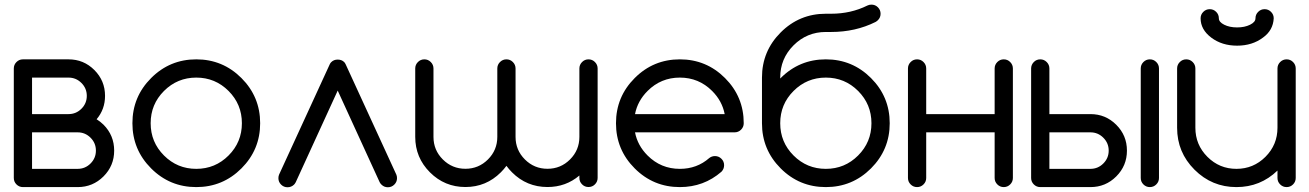

<svg xmlns="http://www.w3.org/2000/svg" viewBox="-20 -801 5606 822"><path d="M273.4 -312.5Q305.7 -312.5 328.6 -335.4Q351.6 -358.4 351.6 -390.6Q351.6 -422.9 328.6 -445.8Q305.7 -468.8 273.4 -468.8H117.2V-312.5ZM312.5 -78.1Q344.7 -78.1 367.7 -101.1Q390.6 -124 390.6 -156.2Q390.6 -188.5 367.7 -211.4Q344.7 -234.4 312.5 -234.4H117.2V-78.1ZM78.1 -546.9H273.4Q338.4 -546.9 384 -501.2Q429.7 -455.6 429.7 -390.6Q429.7 -333 393.6 -290.5Q409.2 -280.8 423.3 -267.1Q468.8 -221.2 468.8 -156.2Q468.8 -91.3 423.1 -45.7Q377.4 0 312.5 0H78.1Q62 0 50.5 -11.5Q39.1 -22.9 39.1 -39.1V-507.8Q39.1 -523.9 50.5 -535.4Q62 -546.9 78.1 -546.9Z M1093.8 -273.4Q1093.8 -160.2 1013.7 -80.1Q933.6 0 820.3 0Q707 0 627 -80.1Q546.9 -160.2 546.9 -273.4Q546.9 -386.7 627 -466.8Q707 -546.9 820.3 -546.9Q933.6 -546.9 1013.7 -466.8Q1093.8 -386.7 1093.8 -273.4ZM820.3 -468.8Q739.3 -468.8 682.1 -411.6Q625 -354.5 625 -273.4Q625 -192.4 682.1 -135.3Q739.3 -78.1 820.3 -78.1Q901.4 -78.1 958.5 -135.3Q1015.6 -192.4 1015.6 -273.4Q1015.6 -354.5 958.5 -411.6Q901.4 -468.8 820.3 -468.8Z M1453.6 -535.2Q1442.9 -545.9 1425.8 -545.9Q1408.7 -545.9 1397.9 -534.7Q1394.5 -531.7 1391.6 -525.4L1174.8 -53.5Q1171.9 -46.6 1171.9 -38.3Q1171.9 -22.2 1183.3 -10.8Q1194.8 0.7 1210.9 0.7Q1227.1 0.7 1238.8 -10.5Q1242.7 -14.4 1246.1 -20.8L1425.8 -413.2L1605.5 -20.8Q1608.9 -14.4 1613.3 -10.5Q1624.5 0.7 1640.6 0.7Q1656.7 0.7 1668.2 -10.8Q1679.7 -22.2 1679.7 -38.3Q1679.7 -46.6 1676.8 -53.5L1460 -525.4Q1457 -531.7 1453.6 -535.2Z M2460.5 -507.8Q2460.5 -523.9 2472 -535.4Q2483.4 -546.9 2499.5 -546.9Q2515.7 -546.9 2527.1 -535.4Q2538.6 -523.9 2538.6 -507.8V-39.3Q2538.6 -23.2 2527.1 -11.7Q2515.7 -0.3 2499.5 -0.3Q2483.4 -0.3 2472 -11.7Q2460.5 -23.2 2460.5 -39.3V-49.6Q2402.4 -0.3 2323.9 -0.3Q2235 -0.3 2172.1 -63.2Q2158.9 -76.4 2148.2 -91Q2137.4 -76.4 2124.2 -63.2Q2061.3 -0.3 1972.5 -0.3Q1883.6 -0.3 1820.7 -63.2Q1757.7 -126.2 1757.7 -215V-507.8Q1757.7 -523.9 1769.2 -535.4Q1780.7 -546.9 1796.8 -546.9Q1812.9 -546.9 1824.3 -535.4Q1835.8 -523.9 1835.8 -507.8V-215Q1835.8 -158.4 1875.8 -118.4Q1915.9 -78.4 1972.5 -78.4Q2029.1 -78.4 2069.1 -118.4Q2109.1 -158.4 2109.1 -215V-507.8Q2109.1 -523.9 2120.6 -535.4Q2132.1 -546.9 2148.2 -546.9Q2164.3 -546.9 2175.7 -535.4Q2187.2 -523.9 2187.2 -507.8V-215Q2187.2 -158.4 2227.2 -118.4Q2267.2 -78.4 2323.9 -78.4Q2380.5 -78.4 2420.5 -118.4Q2460.5 -158.4 2460.5 -215Z M3082.5 -312.5Q3071.8 -368.7 3028.8 -411.6Q2971.7 -468.8 2890.6 -468.8Q2809.6 -468.8 2752.4 -411.6Q2709.5 -368.7 2698.7 -312.5ZM3041 -132.8Q3057.1 -132.8 3068.6 -121.3Q3080.1 -109.9 3080.1 -93.8Q3080.1 -77.6 3068.8 -65.9Q2993.2 0 2890.6 0Q2777.3 0 2697.3 -80.1Q2617.2 -160.2 2617.2 -273.4Q2617.2 -386.7 2697.3 -466.8Q2777.3 -546.9 2890.6 -546.9Q3003.9 -546.9 3084 -466.8Q3164.1 -386.7 3164.1 -273.4Q3164.1 -257.3 3152.6 -245.8Q3141.1 -234.4 3125 -234.4H2698.7Q2709.5 -178.2 2752.4 -135.3Q2809.6 -78.1 2890.6 -78.1Q2963.9 -78.1 3016.6 -124.5Q3027.3 -132.8 3041 -132.8Z M3710.9 -273.4Q3710.9 -354.5 3653.8 -411.6Q3596.7 -468.8 3515.6 -468.8Q3434.6 -468.8 3377.4 -411.6Q3320.3 -354.5 3320.3 -273.4Q3320.3 -192.4 3377.4 -135.3Q3434.6 -78.1 3515.6 -78.1Q3596.7 -78.1 3653.8 -135.3Q3710.9 -192.4 3710.9 -273.4ZM3320.3 -464.8Q3321.3 -465.8 3322.3 -466.8Q3402.3 -546.9 3515.6 -546.9Q3628.9 -546.9 3709 -466.8Q3789.1 -386.7 3789.1 -273.4Q3789.1 -160.2 3709 -80.1Q3628.9 0 3515.6 0Q3402.3 0 3322.3 -80.1Q3242.2 -160.2 3242.2 -273.4V-468.8Q3242.2 -582 3322.3 -662.1Q3402.3 -742.2 3515.6 -742.2H3538.1Q3623 -742.2 3693.4 -777.3Q3701.2 -781.2 3710.9 -781.2Q3727.1 -781.2 3738.5 -769.8Q3750 -758.3 3750 -742.2Q3750 -726.1 3738.8 -714.8Q3733.9 -710 3728.5 -707Q3642.6 -664.1 3538.1 -664.1H3515.6Q3434.6 -664.1 3377.4 -606.9Q3320.3 -549.8 3320.3 -468.8Z M3945.3 -234.4V-39.1Q3945.3 -22.9 3933.8 -11.5Q3922.4 0 3906.2 0Q3890.1 0 3878.7 -11.5Q3867.2 -22.9 3867.2 -39.1V-507.8Q3867.2 -523.9 3878.7 -535.4Q3890.1 -546.9 3906.2 -546.9Q3922.4 -546.9 3933.8 -535.4Q3945.3 -523.9 3945.3 -507.8V-312.5H4238.3V-507.8Q4238.3 -523.9 4249.8 -535.4Q4261.2 -546.9 4277.3 -546.9Q4293.5 -546.9 4304.9 -535.4Q4316.4 -523.9 4316.4 -507.8V-39.1Q4316.4 -22.9 4304.9 -11.5Q4293.5 0 4277.3 0Q4261.2 0 4249.8 -11.5Q4238.3 -22.9 4238.3 -39.1V-234.4Z M4648.4 -78.1Q4680.7 -78.1 4703.6 -101.1Q4726.6 -124 4726.6 -156.2Q4726.6 -188.5 4703.6 -211.4Q4680.7 -234.4 4648.4 -234.4H4472.7V-78.1ZM4472.7 -507.8V-312.5H4648.4Q4713.4 -312.5 4759 -266.8Q4804.7 -221.2 4804.7 -156.2Q4804.7 -91.3 4759 -45.7Q4713.4 0 4648.4 0H4433.6Q4417.5 0 4406 -11.5Q4394.5 -22.9 4394.5 -39.1V-508.8Q4395 -524.4 4406.2 -535.6Q4417.5 -546.9 4433.6 -546.9Q4449.7 -546.9 4461.2 -535.4Q4472.7 -523.9 4472.7 -507.8ZM4863.8 -507.8Q4863.8 -523.9 4875.2 -535.4Q4886.7 -546.9 4902.8 -546.9Q4918.9 -546.9 4930.4 -535.4Q4941.9 -523.9 4941.9 -507.8V-39.1Q4941.9 -22.9 4930.4 -11.5Q4918.9 0 4902.8 0Q4886.7 0 4875.2 -11.5Q4863.8 -22.9 4863.8 -39.1Z M5527.3 -39.1Q5527.3 -22.9 5515.9 -11.5Q5504.4 0 5488.3 0Q5472.2 0 5460.7 -11.5Q5449.2 -22.9 5449.2 -39.1V-70.8Q5376 0 5273.4 0Q5168.5 0 5094 -74.5Q5019.5 -148.9 5019.5 -253.9V-507.8Q5019.5 -523.9 5031 -535.4Q5042.5 -546.9 5058.6 -546.9Q5074.7 -546.9 5086.2 -535.4Q5097.7 -523.9 5097.7 -507.8V-253.9Q5097.7 -181.2 5149.2 -129.6Q5200.7 -78.1 5273.4 -78.1Q5346.2 -78.1 5397.7 -129.6Q5449.2 -181.2 5449.2 -253.9V-507.8Q5449.2 -523.9 5460.7 -535.4Q5472.2 -546.9 5488.3 -546.9Q5504.4 -546.9 5515.9 -535.4Q5527.3 -523.9 5527.3 -507.8ZM5120.1 -722.7Q5120.1 -738.8 5131.6 -750.2Q5143.1 -761.7 5159.2 -761.7Q5175.3 -761.7 5186.8 -750.2Q5198.2 -738.8 5198.2 -722.7Q5198.2 -706.5 5221.2 -695.1Q5244.1 -683.6 5276.4 -683.6Q5308.6 -683.6 5331.8 -695.1Q5355 -706.5 5355 -722.7Q5355 -738.8 5366.5 -750.2Q5377.9 -761.7 5394 -761.7Q5410.2 -761.7 5421.6 -750.2Q5433.1 -738.8 5433.1 -722.7Q5430.7 -671.4 5387.2 -640.1Q5341.3 -605.5 5276.4 -605.5Q5211.4 -605.5 5165.8 -639.9Q5120.1 -674.3 5120.1 -722.7Z"/></svg>

Font: Comfortaa
Style: Regular
Weight: 400
Designer: Johan Aakerlund - aajohan
Foundry: Johan Aakerlund
Version: Version 2.004 2013